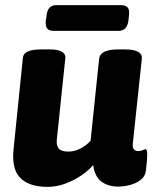

<svg xmlns="http://www.w3.org/2000/svg" viewBox="-20 -717 597 746"><path d="M164 9Q92 9 58 -26.5Q24 -62 33 -140L69 -493Q72 -525 141 -525H173Q206 -525 220.5 -516Q235 -507 234 -493L201 -177Q198 -152 208 -140Q218 -128 246 -128Q270 -128 293.5 -140.5Q317 -153 332 -170L365 -488Q369 -525 439 -525H465Q535 -525 531 -488L496 -159Q493 -130 518 -130Q527 -130 534 -133.5Q541 -137 545 -137Q552 -137 552 -118Q552 -110 551 -94.5Q550 -79 547 -54Q544 -31 526 -17.5Q508 -4 484 2Q460 8 440 8Q400 8 374 -11.5Q348 -31 342 -76Q325 -55 297 -36Q269 -17 235 -4Q201 9 164 9ZM189 -597Q169 -597 162.5 -607.5Q156 -618 158 -637L161 -657Q165 -697 199 -697H450Q468 -697 476 -688Q484 -679 481 -657L479 -637Q474 -597 440 -597Z"/></svg>

Font: Asap ExtraBold
Style: Italic
Weight: 800
Italic angle: -6°
Designer: Pablo Cosgaya
Foundry: Omnibus-Type
Version: Version 3.001; ttfautohint (v1.8.4.7-5d5b)